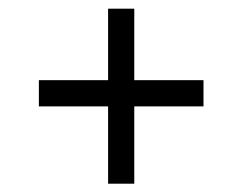

<svg xmlns="http://www.w3.org/2000/svg" viewBox="-20 -473 570 451"><path d="M295.4 -223.1V-41.5H233.9V-223.1H71.3V-284.7H233.9V-452.6H295.4V-284.7H458V-223.1Z"/></svg>

Font: Vazirmatn UI NL Light
Style: Regular
Weight: 300
Designer: Saber Rastikerdar
Foundry: Saber Rastikerdar
Version: Version 33.003